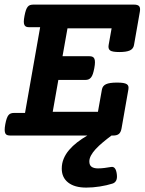

<svg xmlns="http://www.w3.org/2000/svg" viewBox="-20 -600 640 850"><path d="M361.8 230.5Q310.5 230.5 282 208.3Q253.4 186 253.4 146.5Q253.4 123 262 102.5Q270.5 82 285.9 64Q301.3 45.9 321.8 30Q342.3 14.2 366.7 0H25.9Q17.6 0 12 -2Q6.3 -3.9 3.7 -9.3Q1 -14.6 0.7 -24.4Q0.5 -34.2 3.4 -49.8Q6.3 -65.4 9.8 -75.2Q13.2 -85 17.8 -90.6Q22.5 -96.2 28.8 -98.1Q35.2 -100.1 43.5 -100.1H90.8L157.7 -479.5H110.4Q102.1 -479.5 96.7 -481.4Q91.3 -483.4 88.4 -488.8Q85.4 -494.1 85.4 -503.9Q85.4 -513.7 88.4 -529.3Q91.3 -544.9 94.7 -554.7Q98.1 -564.5 102.8 -570.1Q107.4 -575.7 113.5 -577.6Q119.6 -579.6 127.9 -579.6H573.2Q590.3 -579.6 596.2 -572.3Q602.1 -564.9 599.1 -547.9L573.2 -400.4Q570.3 -383.8 554.9 -376.7Q539.6 -369.6 508.3 -369.6Q477.1 -369.6 467.5 -376.7Q458 -383.8 460.9 -400.4L474.1 -474.6H278.8L256.8 -351.1H376Q384.3 -351.1 389.6 -348.6Q395 -346.2 397.7 -340.3Q400.4 -334.5 400.4 -324.2Q400.4 -314 397.5 -298.3Q394.5 -282.7 391.1 -272.7Q387.7 -262.7 382.8 -256.8Q377.9 -251 371.8 -248.5Q365.7 -246.1 357.4 -246.1H238.3L213.4 -105H413.6L431.2 -203.6Q434.1 -220.2 449.5 -227.3Q464.8 -234.4 498 -234.4Q514.6 -234.4 525.1 -232.7Q535.6 -231 541.3 -227.3Q546.9 -223.6 548.3 -217.8Q549.8 -211.9 548.3 -203.6L518.1 -31.7Q515.1 -14.6 506.6 -7.3Q498 0 481 0H473.6Q452.6 15.6 434.6 30.8Q416.5 45.9 403.3 60.3Q390.1 74.7 382.8 88.4Q375.5 102.1 375.5 114.7Q375.5 131.3 385.5 138.4Q395.5 145.5 413.6 145.5Q427.7 145.5 442.4 143.6Q457 141.6 471.7 139.2Q492.7 135.3 497.1 170.9Q499.5 189.5 494.1 199.5Q488.8 209.5 477.5 212.9Q453.1 220.7 422.1 225.6Q391.1 230.5 361.8 230.5Z"/></svg>

Font: Courier Prime
Style: Bold Italic
Weight: 700
Monospace: yes
Designer: Alan Dague-Greene
Foundry: Quote-Unquote Apps
Version: Version 1.202